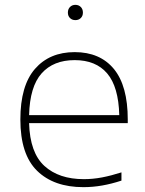

<svg xmlns="http://www.w3.org/2000/svg" viewBox="-20 -763 600 792"><path d="M324 9Q202 9 133 -58.5Q64 -126 64 -270Q64 -409.5 124.2 -478.8Q184.5 -548 288 -548Q392.5 -548 449.8 -478.5Q507 -409 507 -270V-255H100Q103.5 -133 163.2 -78.5Q223 -24 326 -24Q363 -24 401 -31.2Q439 -38.5 481 -52V-18Q440 -4.5 401.5 2.2Q363 9 324 9ZM288 -515Q200.5 -515 151.8 -460.5Q103 -406 100 -288H472Q469 -405 422.2 -460Q375.5 -515 288 -515ZM291 -680Q277.5 -680 268.8 -688.5Q260 -697 260 -711Q260 -725.5 268.8 -734.2Q277.5 -743 291 -743Q304.5 -743 313.2 -734.2Q322 -725.5 322 -711Q322 -697 313.2 -688.5Q304.5 -680 291 -680Z"/></svg>

Font: Encode Sans Expanded Thin
Style: Regular
Weight: 100
Width: 7
Designer: Multiple Designers
Foundry: Impallari Type
Version: Version 3.000; ttfautohint (v1.8.3) -l 8 -r 50 -G 200 -x 14 